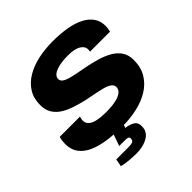

<svg xmlns="http://www.w3.org/2000/svg" viewBox="-232 -872 1246 1246"><g transform="rotate(-45 391.0 -249.0)"><path d="M375 12Q302 12 239 3Q176 -6 129 -26.5Q82 -47 55.5 -82.5Q29 -118 29 -171Q29 -184 31 -199.5Q33 -215 37 -228H223Q221 -221 219 -212.5Q217 -204 217 -197Q217 -172 235.5 -156.5Q254 -141 287 -134.5Q320 -128 364 -128Q394 -128 422.5 -131Q451 -134 474.5 -142Q498 -150 512 -163.5Q526 -177 526 -197Q526 -216 508.5 -228.5Q491 -241 461.5 -249Q432 -257 395 -264Q358 -271 320 -279Q279 -289 238.5 -302Q198 -315 165 -335.5Q132 -356 112.5 -387Q93 -418 93 -463Q93 -525 121 -569.5Q149 -614 198 -643Q247 -672 310 -685.5Q373 -699 444 -699Q513 -699 570.5 -689Q628 -679 669.5 -658Q711 -637 734 -604.5Q757 -572 757 -527Q757 -519 756 -508.5Q755 -498 751 -480H567Q569 -488 569 -492.5Q569 -497 569 -499Q569 -528 538.5 -546Q508 -564 449 -564Q398 -564 363.5 -555.5Q329 -547 312 -533Q295 -519 295 -501Q295 -484 309.5 -473Q324 -462 350 -454.5Q376 -447 408.5 -441Q441 -435 477 -428Q521 -419 565.5 -406.5Q610 -394 647.5 -373.5Q685 -353 707.5 -321Q730 -289 730 -241Q730 -174 701 -126Q672 -78 622.5 -47.5Q573 -17 509 -2.5Q445 12 375 12ZM316 201Q282 201 244.5 197.5Q207 194 183 187L193 135H309Q329 135 342.5 130Q356 125 356 105Q356 94 347.5 90.5Q339 87 319 87H268L309 -30H401L379 32Q411 35 437 49.5Q463 64 463 99Q463 131 448 150.5Q433 170 410 181Q387 192 362 196.5Q337 201 316 201Z"/></g></svg>

Font: Archivo SemiExpanded ExtraBold
Style: Italic
Weight: 800
Width: 6
Italic angle: -10°
Designer: Hector Gatti
Foundry: Omnibus-Type
Version: Version 2.001